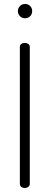

<svg xmlns="http://www.w3.org/2000/svg" viewBox="-20 -947 249 967"><path d="M105 0Q95 0 87.5 -5.5Q80 -11 80 -21V-711Q80 -721 87.5 -726Q95 -731 105 -731Q114 -731 122 -726Q130 -721 130 -711V-21Q130 -11 122 -5.5Q114 0 105 0ZM106 -855Q91 -855 80.5 -865.5Q70 -876 70 -891Q70 -906 80.5 -916.5Q91 -927 106 -927Q122 -927 132 -916.5Q142 -906 142 -891Q142 -876 132 -865.5Q122 -855 106 -855Z"/></svg>

Font: Dosis ExtraLight Light
Style: Regular
Weight: 300
Version: Version 3.001; ttfautohint (v1.8.2)